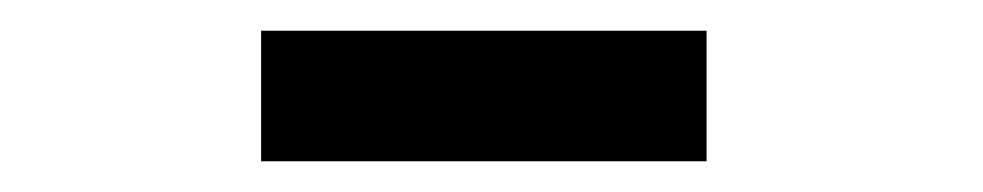

<svg xmlns="http://www.w3.org/2000/svg" viewBox="-20 -808 640 125"><path d="M150 -788H440V-703H150Z"/></svg>

Font: Cinzel Black
Style: Regular
Weight: 900
Designer: Natanael Gama
Version: Version 2.000